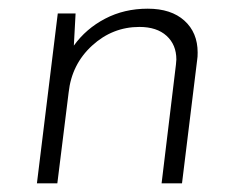

<svg xmlns="http://www.w3.org/2000/svg" viewBox="-20 -422 552 442"><path d="M320 -402Q374 -402 404.5 -374.5Q435 -347 435 -301Q435 -290 434 -285L399 0H352L385 -273L386 -285Q386 -319 363.5 -339.5Q341 -360 301 -360Q239 -360 192 -317Q145 -274 138 -209L112 0H65L113 -391H154L150 -317Q178 -356 222 -379Q266 -402 320 -402Z"/></svg>

Font: Josefin Sans Light
Style: Italic
Weight: 300
Italic angle: -7°
Designer: Santiago Orozco
Foundry: Typemade
Version: Version 2.000